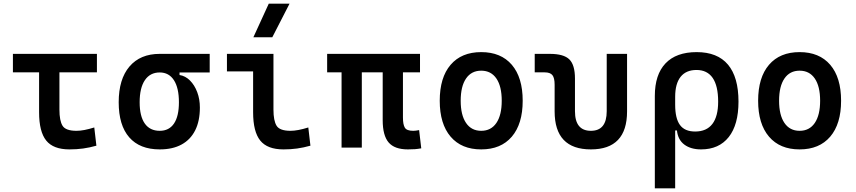

<svg xmlns="http://www.w3.org/2000/svg" viewBox="-20 -815 4728 1060"><path d="M363.3 9.8Q274.4 9.8 235.1 -39.1Q195.8 -87.9 195.8 -195.3V-517.6H308.1V-210Q308.1 -148.4 325.4 -120.6Q342.8 -92.8 402.3 -92.8Q422.4 -92.8 446.5 -97.4Q470.7 -102.1 500.5 -111.3L512.2 -10.7Q474.6 0 438.7 4.9Q402.8 9.8 363.3 9.8ZM51.3 -415.5V-517.6H515.1V-415.5Z M861.8 9.8Q751.5 9.8 693.4 -56.9Q635.3 -123.5 635.3 -250.5Q635.3 -377.9 694.8 -447.8Q754.4 -517.6 861.8 -517.6L971.2 -486.8V-400.9Q1003.4 -396 1028.8 -370.6Q1054.2 -345.2 1068.8 -306.4Q1083.5 -267.6 1083.5 -221.2Q1083.5 -147 1057.6 -95.5Q1031.7 -43.9 982.4 -17.1Q933.1 9.8 861.8 9.8ZM861.8 -92.8Q913.6 -92.8 940.7 -133.1Q967.8 -173.3 967.8 -250.5Q967.8 -329.6 940.2 -372.3Q912.6 -415 861.8 -415Q808.6 -415 779.8 -372.3Q751 -329.6 751 -250.5Q751 -173.3 779.3 -133.1Q807.6 -92.8 861.8 -92.8ZM861.8 -415V-517.6H1137.7V-415Z M1544.9 9.8Q1456.1 9.8 1416.7 -39.1Q1377.4 -87.9 1377.4 -195.3V-517.6H1489.7V-210Q1489.7 -148.4 1507.1 -120.6Q1524.4 -92.8 1584 -92.8Q1623 -92.8 1682.1 -111.3L1693.8 -10.7Q1655.8 0 1620.4 4.9Q1585 9.8 1544.9 9.8ZM1232.9 -420.9V-517.6H1390.6V-420.9ZM1378.9 -609.4 1463.9 -794.9H1578.6L1483.4 -609.4Z M2231.9 9.8Q2158.2 9.8 2125.5 -28.6Q2092.8 -66.9 2092.8 -151.4V-517.6H2204.6V-166Q2204.6 -127.4 2215.1 -110.1Q2225.6 -92.8 2261.2 -92.8Q2268.6 -92.8 2276.1 -93.8Q2283.7 -94.7 2293.9 -96.7L2305.7 3.9Q2287.1 7.3 2271.5 8.5Q2255.9 9.8 2231.9 9.8ZM1865.7 0V-517.6H1977.5V0ZM1786.1 -415.5V-517.6H2298.8V-415.5Z M2636.7 9.8Q2527.8 9.8 2467.8 -60.5Q2407.7 -130.9 2407.7 -258.8Q2407.7 -387.2 2467.8 -457.3Q2527.8 -527.3 2636.7 -527.3Q2745.6 -527.3 2805.7 -457.3Q2865.7 -387.2 2865.7 -258.8Q2865.7 -130.9 2805.7 -60.5Q2745.6 9.8 2636.7 9.8ZM2636.7 -92.8Q2690.9 -92.8 2720.5 -136.2Q2750 -179.7 2750 -258.8Q2750 -338.4 2720.5 -381.6Q2690.9 -424.8 2636.7 -424.8Q2582.5 -424.8 2553 -381.6Q2523.4 -338.4 2523.4 -258.8Q2523.4 -179.7 2553 -136.2Q2582.5 -92.8 2636.7 -92.8Z M3242.2 9.8Q3042 9.8 3042 -200.2V-347.2Q3042 -384.8 3029.8 -400.1Q3017.6 -415.5 2987.3 -415.5H2932.1V-517.6H3015.6Q3092.3 -517.6 3123.3 -487.1Q3154.3 -456.5 3154.3 -380.9V-201.2Q3154.3 -92.8 3242.2 -92.8Q3329.6 -92.8 3329.6 -201.2V-517.6H3441.9V-200.2Q3441.9 9.8 3242.2 9.8Z M3850.6 9.8Q3793.9 9.8 3758.3 -16.6Q3722.7 -43 3717.3 -94.7H3670.4L3707.5 -236.8Q3707.5 -161.1 3733.9 -125Q3760.3 -88.9 3817.9 -88.9Q3880.9 -88.9 3912.8 -130.6Q3944.8 -172.4 3944.8 -253.9Q3944.8 -340.8 3914.6 -384.8Q3884.3 -428.7 3825.2 -428.7Q3767.6 -428.7 3737.5 -390.9Q3707.5 -353 3707.5 -280.8L3595.2 -285.2Q3595.2 -403.3 3654.3 -465.3Q3713.4 -527.3 3826.2 -527.3Q3940.9 -527.3 3999 -458.3Q4057.1 -389.2 4057.1 -253.9Q4057.1 -126.5 4003.2 -58.3Q3949.2 9.8 3850.6 9.8ZM3595.2 224.6V-285.2H3707.5V224.6Z M4394.5 9.8Q4285.6 9.8 4225.6 -60.5Q4165.5 -130.9 4165.5 -258.8Q4165.5 -387.2 4225.6 -457.3Q4285.6 -527.3 4394.5 -527.3Q4503.4 -527.3 4563.5 -457.3Q4623.5 -387.2 4623.5 -258.8Q4623.5 -130.9 4563.5 -60.5Q4503.4 9.8 4394.5 9.8ZM4394.5 -92.8Q4448.7 -92.8 4478.3 -136.2Q4507.8 -179.7 4507.8 -258.8Q4507.8 -338.4 4478.3 -381.6Q4448.7 -424.8 4394.5 -424.8Q4340.3 -424.8 4310.8 -381.6Q4281.2 -338.4 4281.2 -258.8Q4281.2 -179.7 4310.8 -136.2Q4340.3 -92.8 4394.5 -92.8Z"/></svg>

Font: Cascadia Mono Medium
Style: Regular
Weight: 500
Monospace: yes
Designer: Aaron Bell
Foundry: Saja Typeworks
Version: Version 2407.024